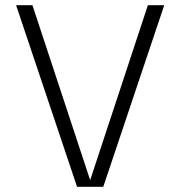

<svg xmlns="http://www.w3.org/2000/svg" viewBox="-20 -720 695 740"><path d="M550 -700H613L378 0H319ZM42 -700H105L336 0H277Z"/></svg>

Font: Moderustic Light
Style: Regular
Weight: 300
Designer: Tural Alisoy
Foundry: TAFT Foundry
Version: Version 2.120